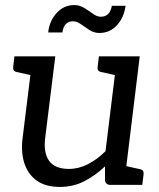

<svg xmlns="http://www.w3.org/2000/svg" viewBox="-20 -729 625 757"><path d="M216 8Q160 8 125.5 -16.5Q91 -41 76.5 -84Q62 -127 69 -184L109 -507H198L158 -184Q151 -126 174 -94.5Q197 -63 251 -63Q290 -63 326.5 -81.5Q363 -100 396 -133L442 -507H531L469 0H416Q396 0 394 -19V-73Q356 -37 312.5 -14.5Q269 8 216 8ZM439 0 459 -78 532 -62Q541 -60 544 -55Q547 -50 546 -41L541 0ZM139 -507 119 -429 46 -445Q37 -447 34 -452Q31 -457 32 -466L37 -507ZM472 -507 452 -429 379 -445Q370 -447 367 -452Q364 -457 365 -466L370 -507ZM377 -663Q395 -663 406 -673.5Q417 -684 421 -706H475Q469 -660 441 -629.5Q413 -599 372 -599Q351 -599 333 -610.5Q315 -622 299 -633.5Q283 -645 268 -645Q250 -645 239.5 -634Q229 -623 226 -601H170Q175 -647 203.5 -678Q232 -709 273 -709Q294 -709 312.5 -697.5Q331 -686 347 -674.5Q363 -663 377 -663Z"/></svg>

Font: Aleo
Style: Italic
Weight: 400
Italic angle: -7°
Designer: Alessio Laiso
Foundry: Alessio Laiso
Version: Version 2.001;gftools[0.9.29]